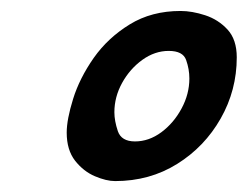

<svg xmlns="http://www.w3.org/2000/svg" viewBox="-20 -666 454 350"><path d="M189.9 -335.9Q173.8 -335.9 153.1 -344.7Q132.3 -353.5 116.9 -373Q101.6 -392.6 101.6 -424.3Q101.6 -448.2 113.3 -485.8Q125 -523.4 150.9 -560.5Q176.8 -597.2 216.6 -621.6Q256.3 -646 309.1 -646Q330.1 -646 354 -638.2Q377.9 -630.4 394.8 -612.1Q411.6 -593.8 411.6 -561.5Q411.6 -501.5 382.3 -450Q353 -398.4 303 -367.2Q252.9 -335.9 189.9 -335.9ZM226.1 -408.2Q251.5 -408.2 274.2 -425Q296.9 -441.9 311 -468.3Q325.2 -494.6 325.2 -522.9Q325.2 -540 319.3 -556.6Q313.5 -573.2 287.6 -573.2Q262.2 -573.2 239.5 -556.9Q216.8 -540.5 202.6 -514.9Q188.5 -489.3 188.5 -461.4Q188.5 -445.8 194.8 -427Q201.2 -408.2 226.1 -408.2Z"/></svg>

Font: Damion
Style: Regular
Weight: 400
Designer: Vernon Adams
Foundry: Vernon Adams
Version: Version 1.100; ttfautohint (v1.8.4.7-5d5b)